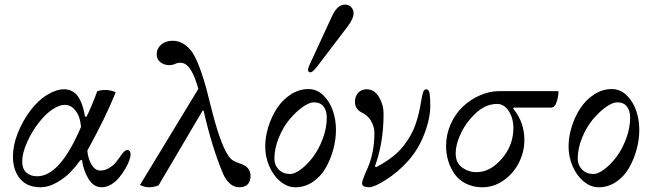

<svg xmlns="http://www.w3.org/2000/svg" viewBox="-20 -791 2794 819"><path d="M35.2 -123Q35.2 -171.4 55.7 -222.9Q76.2 -274.4 108.4 -317.9Q142.1 -362.8 181.2 -386.5Q220.2 -410.2 253.4 -410.2Q271 -410.2 285.2 -403.1Q299.3 -396 308.3 -385.3Q317.4 -374.5 324.5 -358.4Q331.5 -342.3 335.4 -327.4Q339.4 -312.5 342.3 -293.9L349.1 -293Q370.1 -335 395 -402.3Q411.6 -407.2 431.2 -407.2Q451.2 -407.2 473.6 -397.5Q431.6 -292 352.5 -148.4Q356 -112.3 371.1 -87.9Q386.2 -63.5 408.2 -63.5Q427.7 -63.5 445.6 -74.5Q463.4 -85.4 473.1 -97.2Q482.9 -108.9 497.1 -129.4Q512.7 -151.4 522.5 -151.4Q537.1 -151.4 537.1 -130.9Q537.1 -122.1 531.2 -106Q525.4 -89.8 513.9 -70.3Q502.4 -50.8 488 -33.2Q473.6 -15.6 453.9 -3.9Q434.1 7.8 414.1 7.8Q379.4 7.8 357.7 -27.6Q335.9 -63 329.6 -108.9L322.3 -106.9Q302.7 -79.6 279.5 -55.7Q256.3 -31.7 221.4 -12Q186.5 7.8 153.8 7.8Q95.2 7.8 65.2 -28.8Q35.2 -65.4 35.2 -123ZM74.7 -102.5Q74.7 -70.8 92.3 -54.9Q109.9 -39.1 138.7 -39.1Q236.3 -39.1 325.7 -250Q323.7 -272.5 316.9 -292.5Q310.1 -312.5 294.2 -328.1Q278.3 -343.8 255.9 -343.8Q233.9 -343.8 205.1 -325.2Q176.3 -306.6 147.9 -271Q116.7 -231.9 95.7 -184.8Q74.7 -137.7 74.7 -102.5Z M577.1 -2 826.2 -412.1Q818.8 -437.5 810.1 -460Q784.2 -523.4 751 -523.4Q736.8 -523.4 726.1 -518.1Q716.3 -513.2 700.2 -513.2Q681.6 -513.2 665 -525.1Q648.4 -537.1 648.4 -559.6Q648.4 -584 667.5 -600.6Q686.5 -617.2 716.3 -617.2Q746.6 -617.2 771 -598.4Q795.4 -579.6 809.1 -553.2Q824.2 -524.9 838.4 -483.4Q852.5 -441.9 859.9 -414.3Q867.2 -386.7 878.9 -339.4Q917.5 -182.6 953.1 -127.9Q962.9 -113.3 973.9 -106.4Q984.9 -99.6 1005.4 -92.8Q1048.8 -79.1 1048.8 -40Q1048.8 -17.1 1036.4 -4.6Q1023.9 7.8 1000.5 7.8Q978 7.8 960.2 -8.3Q942.4 -24.4 931.6 -49.8Q884.3 -161.6 848.6 -318.8H844.2L656.2 0Q635.7 7.8 615.7 7.8Q595.7 7.8 577.1 -2Z M1293.9 -493.2Q1293.9 -502.4 1304.7 -523.9L1397.5 -724.6Q1419.4 -771.5 1452.1 -771.5Q1468.3 -771.5 1478.3 -760.3Q1488.3 -749 1488.3 -734.9Q1488.3 -711.4 1462.9 -678.2L1331.5 -505.4Q1312.5 -482.4 1304.7 -482.4Q1293.9 -482.4 1293.9 -493.2ZM1111.3 -166Q1111.3 -207.5 1124.8 -250.5Q1138.2 -293.5 1161.6 -329.3Q1185.1 -365.2 1220.5 -388.2Q1255.9 -411.1 1295.9 -411.1Q1331.5 -411.1 1358.9 -384.8Q1386.2 -358.4 1399.7 -319.3Q1413.1 -280.3 1413.1 -237.3Q1413.1 -195.3 1401.4 -152.6Q1389.6 -109.9 1368.7 -73.7Q1347.7 -37.6 1314 -14.9Q1280.3 7.8 1240.2 7.8Q1204.6 7.8 1174.3 -18.3Q1144 -44.4 1127.7 -84.2Q1111.3 -124 1111.3 -166ZM1150.4 -113.3Q1150.4 -86.4 1169.2 -67.6Q1188 -48.8 1217.3 -48.8Q1237.3 -48.8 1264.2 -69.1Q1291 -89.4 1315.4 -121.6Q1339.8 -153.8 1356.9 -199.5Q1374 -245.1 1374 -290Q1374 -318.4 1360.4 -336.4Q1346.7 -354.5 1318.8 -354.5Q1298.8 -354.5 1270.3 -334Q1241.7 -313.5 1214.8 -281.5Q1188 -249.5 1169.2 -203.6Q1150.4 -157.7 1150.4 -113.3Z M1494.1 -357.4Q1494.1 -379.9 1507.8 -395Q1521.5 -410.2 1543.9 -410.2Q1577.1 -410.2 1596.7 -377Q1616.2 -343.8 1616.2 -306.2Q1616.2 -181.6 1579.1 -81.1L1585 -78.1Q1664.1 -119.6 1703.1 -170.9Q1736.3 -214.4 1752 -259Q1767.6 -303.7 1775.4 -353.5Q1780.3 -384.3 1784.7 -397.2Q1789.1 -410.2 1797.9 -410.2Q1809.6 -410.2 1812.5 -392.6Q1815.4 -375 1815.4 -339.8Q1815.4 -285.6 1790 -219.5Q1764.6 -153.3 1720.7 -104.5Q1678.2 -57.1 1627.2 -24.7Q1576.2 7.8 1554.7 7.8Q1524.4 7.8 1524.4 -9.3Q1524.4 -21.5 1546.9 -71.3Q1577.1 -138.7 1577.1 -224.6Q1577.1 -252.9 1559.6 -280.3Q1546.9 -299.3 1522.5 -311.5Q1494.1 -325.7 1494.1 -357.4Z M1882.8 -168Q1882.8 -217.3 1902.6 -261.7Q1922.4 -306.2 1954.6 -336.4Q1986.8 -366.7 2027.6 -384.5Q2068.4 -402.3 2109.9 -402.3H2362.3Q2362.3 -378.9 2354.2 -355.5Q2346.2 -332 2330.6 -332H2171.4L2168.9 -327.6Q2216.8 -270.5 2216.8 -193.4Q2216.8 -143.1 2193.4 -96.9Q2169.9 -50.8 2128.2 -21.5Q2086.4 7.8 2038.1 7.8Q2000 7.8 1969.5 -6.8Q1939 -21.5 1920.7 -46.6Q1902.3 -71.8 1892.6 -102.8Q1882.8 -133.8 1882.8 -168ZM1923.8 -136.7Q1923.8 -96.7 1951.2 -76.7Q1978.5 -56.6 2012.7 -56.6Q2070.3 -56.6 2119.1 -112.3Q2169.9 -169.9 2169.9 -245.1Q2169.9 -287.1 2149.9 -317.4Q2129.9 -347.7 2100.6 -347.7Q2070.8 -347.7 2043.2 -333Q2015.6 -318.4 1985.4 -283.2Q1958 -251.5 1940.9 -210.9Q1923.8 -170.4 1923.8 -136.7Z M2405.3 -166Q2405.3 -207.5 2418.7 -250.5Q2432.1 -293.5 2455.6 -329.3Q2479 -365.2 2514.4 -388.2Q2549.8 -411.1 2589.8 -411.1Q2625.5 -411.1 2652.8 -384.8Q2680.2 -358.4 2693.6 -319.3Q2707 -280.3 2707 -237.3Q2707 -195.3 2695.3 -152.6Q2683.6 -109.9 2662.6 -73.7Q2641.6 -37.6 2607.9 -14.9Q2574.2 7.8 2534.2 7.8Q2498.5 7.8 2468.3 -18.3Q2438 -44.4 2421.6 -84.2Q2405.3 -124 2405.3 -166ZM2444.3 -113.3Q2444.3 -86.4 2463.1 -67.6Q2481.9 -48.8 2511.2 -48.8Q2531.2 -48.8 2558.1 -69.1Q2585 -89.4 2609.4 -121.6Q2633.8 -153.8 2650.9 -199.5Q2668 -245.1 2668 -290Q2668 -318.4 2654.3 -336.4Q2640.6 -354.5 2612.8 -354.5Q2592.8 -354.5 2564.2 -334Q2535.6 -313.5 2508.8 -281.5Q2481.9 -249.5 2463.1 -203.6Q2444.3 -157.7 2444.3 -113.3Z"/></svg>

Font: Theano Old Style
Style: Regular
Weight: 400
Designer: Alexey Kryukov
Version: Version 2.00